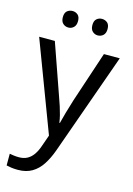

<svg xmlns="http://www.w3.org/2000/svg" viewBox="-142 -801 768 1111"><g transform="rotate(15 242.0 -245.0)"><path d="M1 -536H95L202 -231Q212 -204 220 -179Q228 -154 234 -130.5Q240 -107 243 -85H246Q252 -110 263.5 -150.5Q275 -191 288 -232L389 -536H484L267 74Q249 124 224.5 161.5Q200 199 165 219.5Q130 240 81 240Q59 240 41.5 237.5Q24 235 12 232V162Q22 164 37 166Q52 168 68 168Q97 168 118 156.5Q139 145 154 123.5Q169 102 179 73L204 2ZM104 -681Q104 -707 117.5 -718.5Q131 -730 150 -730Q168 -730 181.5 -718.5Q195 -707 195 -681Q195 -656 181.5 -643.5Q168 -631 150 -631Q131 -631 117.5 -643.5Q104 -656 104 -681ZM281 -681Q281 -707 294.5 -718.5Q308 -730 326 -730Q345 -730 358.5 -718.5Q372 -707 372 -681Q372 -656 358.5 -643.5Q345 -631 326 -631Q308 -631 294.5 -643.5Q281 -656 281 -681Z"/></g></svg>

Font: Noto Sans Display
Style: Regular
Weight: 400
Designer: Monotype Design Team
Foundry: Monotype Imaging Inc.
Version: Version 2.003